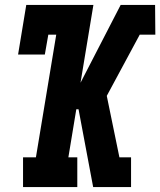

<svg xmlns="http://www.w3.org/2000/svg" viewBox="-20 -755 647 775"><path d="M73 0V-120H125L207 -615H175L161 -535H53L86 -735H357L305 -421L467 -735H606L607 -615H544L411 -368L462 -120H509V0H356L297 -314H288L256 -120H292V0Z"/></svg>

Font: Iosevka Etoile Heavy
Style: Italic
Weight: 900
Italic angle: -9°
Designer: Belleve Invis
Foundry: Belleve Invis
Version: Version 22.1.2; ttfautohint (v1.8.4)